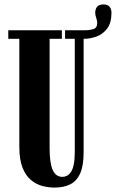

<svg xmlns="http://www.w3.org/2000/svg" viewBox="-20 -837 524 869"><path d="M226.5 12Q201 12 173 5Q145 -2 121 -21.5Q97 -41 82.2 -77.5Q67.5 -114 67.5 -173V-661.5H17.5V-700H260V-661.5H204.5V-167.5Q204.5 -99 218.5 -67.8Q232.5 -36.5 262.5 -36.5Q273.5 -36.5 283.5 -41.8Q293.5 -47 301.8 -59.8Q310 -72.5 314.2 -94.8Q318.5 -117 318.5 -151.5V-661.5H274.5V-700H363.5V-661.5H358.5V-148Q358.5 -87 342.8 -52Q327 -17 297.5 -2.5Q268 12 226.5 12ZM363.5 -661.5V-700Q384.5 -700 402.2 -705.2Q420 -710.5 420 -733.5Q420 -743 415.5 -755.8Q411 -768.5 411 -779Q411 -796.5 420 -806.8Q429 -817 448 -817Q466.5 -817 475.5 -807Q484.5 -797 484.5 -779Q484.5 -732.5 464.5 -707Q444.5 -681.5 416.5 -671.5Q388.5 -661.5 363.5 -661.5Z"/></svg>

Font: Imbue Thin 10pt ExtraBold
Style: Regular
Weight: 800
Version: Version 1.102